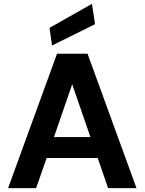

<svg xmlns="http://www.w3.org/2000/svg" viewBox="-20 -980 753 1000"><path d="M22 0 277 -700H436L691 0H543L489 -157H223L168 0ZM356 -541 261 -266H451ZM251 -743 238 -835 459 -960 475 -854Z"/></svg>

Font: DM Sans ExtraBold
Style: Regular
Weight: 800
Designer: Colophon Foundry, Jonny Pinhorn
Foundry: Colophon Foundry
Version: Version 4.004; ttfautohint (v1.8.4.7-5d5b)